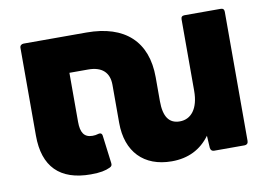

<svg xmlns="http://www.w3.org/2000/svg" viewBox="-67 -686 1132 805"><g transform="rotate(-10 499.0 -284.0)"><path d="M762 -581C752 -581 747 -576 747 -566V-262C747 -186 714 -146 666 -146C620 -146 598 -178 598 -244V-346C598 -498 508 -581 345 -581H77C68 -581 61 -575 61 -566V-192C61 -60 128 8 260 8C300 8 323 3 342 -6C351 -10 353 -15 352 -24L337 -142C336 -153 329 -156 321 -154C311 -151 304 -150 295 -150C259 -150 245 -173 245 -218V-427H325C383 -427 414 -399 414 -346V-184C414 -61 485 13 604 13C674 13 728 -14 767 -67L770 -15C771 -5 777 0 786 0H916C925 0 931 -6 931 -16V-566C931 -576 926 -581 916 -581Z"/></g></svg>

Font: LINE Seed Sans TH ExtraBold
Style: Regular
Weight: 800
Designer: Dalton Maag Ltd | Thai characters by Cadson Demak Co.,Ltd.
Foundry: Dalton Maag Ltd
Version: Version 1.003